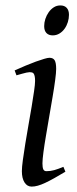

<svg xmlns="http://www.w3.org/2000/svg" viewBox="-20 -671 286 711"><path d="M222.2 -35.2Q199.2 -21.5 180.9 -11.2Q162.6 -1 147.5 6.1Q132.3 13.2 120.1 16.6Q107.9 20 97.2 20Q80.6 20 70.8 4.6Q61 -10.7 61 -37.1Q61 -51.8 64.7 -78.9Q68.4 -106 73.7 -138.9Q79.1 -171.9 85.4 -207.8Q91.8 -243.7 97.2 -276.1Q102.5 -308.6 106.2 -333.7Q109.9 -358.9 109.9 -371.1Q109.9 -382.3 108.4 -388.9Q106.9 -395.5 104.5 -398.7Q102.1 -401.9 98.1 -402.8Q94.2 -403.8 89.8 -403.8Q85.9 -403.8 77.9 -402.1Q69.8 -400.4 61.5 -397.9Q52.2 -395.5 41 -392.1L34.2 -410.2Q54.7 -419.4 75 -428Q95.2 -436.5 112.8 -442.9Q130.4 -449.2 143.6 -453.1Q156.7 -457 163.1 -457Q176.8 -457 182.4 -447.8Q188 -438.5 188 -416Q188 -401.9 184.3 -374.3Q180.7 -346.7 174.8 -312.5Q168.9 -278.3 162.6 -241Q156.2 -203.6 150.4 -169.4Q144.5 -135.3 140.9 -107.7Q137.2 -80.1 137.2 -65.9Q137.2 -50.8 140.4 -43.9Q143.6 -37.1 151.9 -37.1Q167 -37.1 180.9 -41Q194.8 -44.9 214.8 -53.2ZM235.4 -616.2Q235.4 -602.5 231.2 -589.1Q227.1 -575.7 219.2 -564.7Q211.4 -553.7 200.2 -546.9Q189 -540 175.3 -540Q160.2 -540 151.9 -548.8Q143.6 -557.6 143.6 -574.2Q143.6 -587.4 147.9 -600.8Q152.3 -614.3 160.2 -625.5Q168 -636.7 179 -643.8Q189.9 -650.9 203.6 -650.9Q218.8 -650.9 227.1 -641.8Q235.4 -632.8 235.4 -616.2Z"/></svg>

Font: Gentium Plus Am
Style: Italic
Weight: 400
Italic angle: -8°
Designer: J. Victor Gaultney, Annie Olsen, Iska Routamaa, Becca Hirsbrunner
Foundry: SIL International
Version: Version 5.000